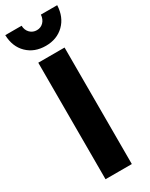

<svg xmlns="http://www.w3.org/2000/svg" viewBox="-234 -954 780 999"><g transform="rotate(-30 156.0 -455.0)"><path d="M77 -700H235V0H77ZM214 -910H312Q309 -840 266 -798Q223 -756 156 -756Q88 -756 45 -798Q2 -840 0 -910H98Q99 -883 115.5 -866.5Q132 -850 156 -850Q180 -850 196 -866.5Q212 -883 214 -910Z"/></g></svg>

Font: Argentum Sans SemiBold
Style: Regular
Weight: 600
Designer: Julieta Ulanovsky (Modified by Cristiano Sobral)
Foundry: Julieta Ulanovsky
Version: Version 5.001;November 22, 2018;FontCreator 11.5.0.2425 64-b